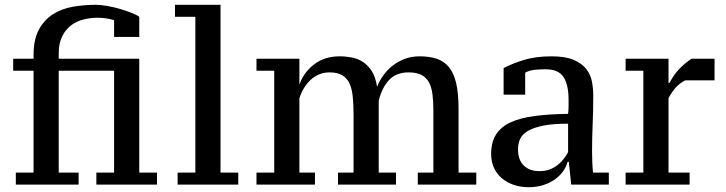

<svg xmlns="http://www.w3.org/2000/svg" viewBox="-20 -770 3028 801"><path d="M635 0H382V-50H456V-475H225V-50H308V0H46V-50H120V-475H35V-525H120V-541Q120 -606 142.5 -647Q165 -688 201.5 -711Q238 -734 284.5 -742Q331 -750 379 -750Q401 -750 428.5 -745Q456 -740 481.5 -732.5Q507 -725 528.5 -716.5Q550 -708 561 -700V-616H456V-686Q439 -691 422 -693.5Q405 -696 387 -696Q357 -696 327.5 -688.5Q298 -681 275.5 -663.5Q253 -646 239 -617.5Q225 -589 225 -547V-525H561V-50H635Z M974 0H721V-50H795V-700H710V-750H900V-50H974Z M1632 0H1390V-50H1455V-293Q1455 -335 1451.5 -368Q1448 -401 1437.5 -423Q1427 -445 1407 -456.5Q1387 -468 1355 -468Q1331 -468 1311 -459.5Q1291 -451 1275 -436Q1259 -421 1247.5 -401.5Q1236 -382 1229 -360V-50H1294V0H1050V-50H1124V-475H1050V-525H1229V-419H1230Q1247 -468 1290.5 -501.5Q1334 -535 1397 -535Q1423 -535 1448.5 -530Q1474 -525 1495 -511Q1516 -497 1531.5 -472.5Q1547 -448 1553 -408Q1563 -433 1579.5 -456Q1596 -479 1618.5 -496.5Q1641 -514 1669 -524.5Q1697 -535 1730 -535Q1771 -535 1801.5 -525Q1832 -515 1852.5 -490.5Q1873 -466 1883 -423.5Q1893 -381 1893 -315V-50H1967V0H1723V-50H1788V-312Q1788 -349 1784 -378.5Q1780 -408 1769 -427.5Q1758 -447 1738 -457.5Q1718 -468 1685 -468Q1632 -468 1602.5 -435.5Q1573 -403 1560 -350V-50H1632Z M2450 -139Q2450 -116 2451 -92.5Q2452 -69 2454 -50H2520V0H2363L2353 -95H2348Q2343 -75 2329.5 -56Q2316 -37 2295.5 -22Q2275 -7 2247 2Q2219 11 2185 11Q2151 11 2122.5 1Q2094 -9 2073 -27Q2052 -45 2040.5 -70.5Q2029 -96 2029 -128Q2029 -177 2049.5 -209Q2070 -241 2110 -259.5Q2150 -278 2210 -286Q2270 -294 2350 -295Q2352 -311 2352 -325.5Q2352 -340 2352 -354Q2352 -416 2331 -448.5Q2310 -481 2256 -481Q2236 -481 2213 -479Q2190 -477 2171 -467V-375H2081V-486Q2117 -505 2166 -520Q2215 -535 2281 -535Q2338 -535 2372.5 -520.5Q2407 -506 2425.5 -482.5Q2444 -459 2449.5 -429.5Q2455 -400 2455 -371Q2455 -308 2452.5 -250.5Q2450 -193 2450 -139ZM2231 -56Q2255 -56 2274 -63.5Q2293 -71 2307.5 -82.5Q2322 -94 2332.5 -108Q2343 -122 2350 -135V-254Q2285 -254 2244.5 -245.5Q2204 -237 2181 -223Q2158 -209 2149.5 -189.5Q2141 -170 2141 -148Q2141 -103 2165 -79.5Q2189 -56 2231 -56Z M2839 -435Q2816 -423 2801 -407Q2786 -391 2769 -361V-50H2857V0H2590V-50H2664V-475H2590V-525H2769V-424H2773Q2790 -457 2813 -481.5Q2836 -506 2865 -525H2961V-435Z"/></svg>

Font: PT Serif Caption
Style: Regular
Weight: 400
Designer: A.Korolkova, O.Umpeleva, V.Yefimov
Foundry: ParaType Ltd
Version: Version 1.000W OFL